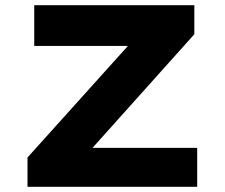

<svg xmlns="http://www.w3.org/2000/svg" viewBox="-20 -720 867 740"><path d="M86 0V-113L536 -613L610 -543H112V-700H729V-588L280 -87L206 -150H740V0Z"/></svg>

Font: Lexend Mega
Style: Bold
Weight: 700
Version: Version 1.007